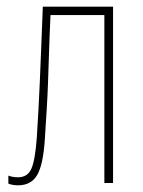

<svg xmlns="http://www.w3.org/2000/svg" viewBox="-20 -547 429 574"><path d="M34 7Q18 7 5 2V-22Q18 -17 34 -17Q62 -17 73.5 -42Q85 -67 90 -135Q93 -180 95 -219.5Q97 -259 99 -302Q101 -345 103 -399.5Q105 -454 108 -527H318V0H292V-502H131Q128 -438 126.5 -389Q125 -340 123.5 -298.5Q122 -257 119.5 -217Q117 -177 114 -130Q109 -54 91 -23.5Q73 7 34 7Z"/></svg>

Font: Noto Sans ExtraCondensed Thin
Style: Regular
Weight: 100
Width: 2
Designer: Monotype Design Team
Foundry: Monotype Imaging Inc.
Version: Version 2.013; ttfautohint (v1.8.4.7-5d5b)